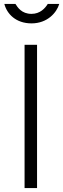

<svg xmlns="http://www.w3.org/2000/svg" viewBox="-20 -949 319 969"><path d="M279 -929H221C208 -908 183 -879 139 -879C89 -879 69 -912 58 -929H2C15 -879 60 -831 139 -831C219 -831 266 -885 279 -929ZM104 -723V0H167V-723Z"/></svg>

Font: United Sans ExtraLight
Style: Regular
Weight: 200
Designer: Pablo Impallari, Rodrigo Fuenzalida (Modified by Dan O. Williams)
Version: Version 1.000;PS 001.000;hotconv 1.0.88;makeotf.lib2.5.64775